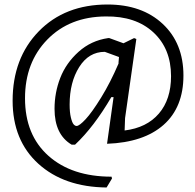

<svg xmlns="http://www.w3.org/2000/svg" viewBox="-20 -634 865 852"><path d="M460 -465H465L528 -442L575 -465L585 -461L535 -110L533 -55Q631 -67 685 -130Q739 -193 739 -296Q739 -418 660.5 -490.5Q582 -563 449 -561Q289 -560 190 -458.5Q91 -357 91 -198Q91 -35 195 57.5Q299 150 475 150L477 158L453 198Q264 196 150 92.5Q36 -11 36 -187Q36 -376 152 -495Q268 -614 457 -614Q610 -614 702 -528Q794 -442 794 -299Q794 -158 706 -80Q618 -2 455 4L484 -203H474Q397 -71 313 8H298Q222 -37 222 -151Q222 -223 247.5 -288.5Q273 -354 328.5 -404Q384 -454 460 -465ZM289 -170Q289 -135 294.5 -112.5Q300 -90 306.5 -82.5Q313 -75 320 -75Q332 -75 360 -105Q388 -135 429 -201.5Q470 -268 506 -352V-357L508 -381L445 -404Q374 -404 331.5 -336.5Q289 -269 289 -170Z"/></svg>

Font: Alegreya Sans SC
Style: Regular
Weight: 400
Designer: Juan Pablo del Peral
Foundry: Huerta Tipografica
Version: Version 2.007